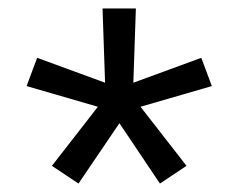

<svg xmlns="http://www.w3.org/2000/svg" viewBox="-20 -578 565 455"><path d="M166 -143 103 -185 212 -325 43 -374 68 -441 229 -382 223 -558H302L296 -382L457 -441L482 -374L313 -325L422 -185L359 -143L263 -286Z"/></svg>

Font: Iosevka Pride
Style: Regular
Weight: 400
Monospace: yes
Designer: Belleve Invis
Foundry: Belleve Invis
Version: Version 30.3.1; ttfautohint (v1.8.4)